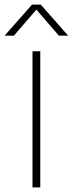

<svg xmlns="http://www.w3.org/2000/svg" viewBox="-46 -819 318 839"><path d="M96 0V-595H130V0ZM-26 -663 94 -799H132L252 -663H211.5L106.5 -784.5H119.5L14.5 -663Z"/></svg>

Font: Encode Sans SC Thin
Style: Regular
Weight: 250
Designer: Multiple Designers
Foundry: Impallari Type
Version: Version 3.002